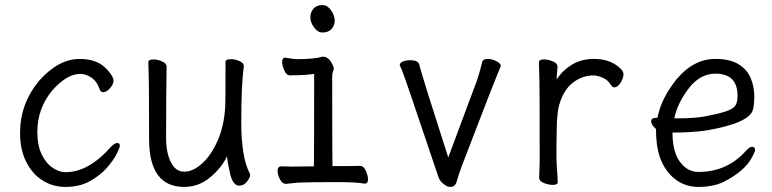

<svg xmlns="http://www.w3.org/2000/svg" viewBox="-20 -718 3040 756"><path d="M237 18Q189 18 148.5 -7Q108 -32 83.5 -80Q59 -128 59 -194Q59 -309 133 -399Q210 -486 294 -486Q363 -486 400 -446Q427 -417 427 -401Q427 -386 413 -370.5Q399 -355 386 -355Q377 -355 373 -365Q363 -394 346 -408Q322 -427 296 -427Q243 -427 185 -361Q127 -290 127 -199Q127 -146 144 -110.5Q161 -75 187 -57.5Q213 -40 237 -40Q329 -40 416 -139Q431 -155 442 -155Q452 -155 452 -143Q452 -138 439.5 -112.5Q427 -87 401 -57.5Q375 -28 334.5 -5Q294 18 237 18Z M705 18Q567 18 567 -171Q567 -391 565 -440L564 -474Q565 -484 585 -484Q601 -484 618.5 -476Q636 -468 636 -456Q634 -340 634 -175Q634 -116 653 -79Q672 -42 705 -42Q740 -42 776 -74.5Q812 -107 837.5 -165.5Q863 -224 867 -301Q868 -318 868 -475Q868 -485 890 -485Q906 -485 923 -477.5Q940 -470 940 -458Q930 -383 930 -237Q930 -97 964 -34L965 -29Q965 -19 952.5 -3Q940 13 922 13Q897 13 886 -34Q875 -81 874 -103Q854 -59 808.5 -20.5Q763 18 705 18Z M1107 6Q1091 6 1082 -12.5Q1073 -31 1073 -45Q1073 -63 1088 -63L1128 -62L1216 -63Q1217 -110 1217 -427Q1181 -422 1158 -422Q1135 -422 1123 -421Q1108 -421 1099.5 -440.5Q1091 -460 1091 -474Q1091 -491 1104 -491Q1138 -485 1148 -485Q1217 -485 1251 -495Q1274 -495 1288 -466Q1294 -455 1294 -449Q1294 -442 1291 -435.5Q1288 -429 1288 -416Q1288 -129 1289 -64Q1384 -64 1397 -65Q1412 -65 1420.5 -45.5Q1429 -26 1429 -12Q1429 5 1416 5Q1381 -1 1304 -1Q1209 -1 1153 1ZM1250 -590Q1231 -590 1216.5 -610Q1202 -630 1202 -650Q1202 -669 1214 -683.5Q1226 -698 1250 -698Q1269 -698 1283.5 -677.5Q1298 -657 1298 -636Q1298 -618 1285.5 -604Q1273 -590 1250 -590Z M1754 18Q1743 18 1733 11Q1713 -2 1707 -19Q1574 -415 1563 -441L1554 -461Q1554 -471 1567 -476Q1580 -481 1595 -481Q1625 -481 1630 -466Q1645 -408 1745 -98L1859 -404Q1870 -438 1879 -475Q1883 -486 1901 -486Q1917 -486 1934.5 -477Q1952 -468 1952 -458Q1930 -408 1799 -66Q1788 -37 1779 -6Q1773 18 1754 18Z M2156 10Q2140 10 2121.5 2.5Q2103 -5 2103 -18L2105 -81Q2105 -378 2104 -398Q2102 -454 2102 -474Q2103 -484 2122 -484Q2138 -484 2156.5 -476.5Q2175 -469 2175 -456Q2175 -446 2173.5 -434Q2172 -422 2172 -405Q2193 -439 2230.5 -462.5Q2268 -486 2320 -486Q2380 -486 2419 -452Q2435 -438 2435 -426Q2435 -410 2423.5 -392Q2412 -374 2399 -374Q2392 -374 2385 -384Q2374 -403 2353 -412Q2332 -421 2317 -421Q2275 -421 2239 -395Q2203 -369 2185 -315Q2172 -278 2172 -201Q2171 -163 2171 -106Q2171 -75 2173.5 -46Q2176 -17 2176 0Q2176 10 2156 10Z M2730 18Q2682 18 2644.5 -8Q2607 -34 2585 -82Q2563 -130 2563 -210Q2544 -226 2544 -241Q2544 -254 2564 -254L2569 -255Q2583 -330 2644 -406Q2711 -486 2797 -486Q2855 -486 2889 -464.5Q2923 -443 2936.5 -409Q2950 -375 2950 -340Q2950 -306 2945 -287Q2932 -234 2765 -205Q2709 -196 2628 -196Q2628 -120 2657.5 -80.5Q2687 -41 2730 -41Q2843 -41 2917 -124Q2932 -140 2941 -140Q2953 -140 2953 -128Q2953 -120 2940 -97Q2913 -45 2830 -2Q2788 18 2730 18ZM2635 -252H2650Q2716 -252 2760.5 -260.5Q2805 -269 2835 -278.5Q2865 -288 2874.5 -301Q2884 -314 2884 -341Q2884 -428 2797 -428Q2736 -428 2691.5 -369.5Q2647 -311 2635 -252Z"/></svg>

Font: LXGW WenKai Mono TC
Style: Regular
Weight: 400
Designer: LXGW / Fontworks Inc.
Foundry: LXGW / Fontworks Inc.
Version: Version 1.330